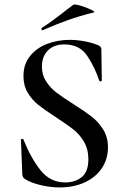

<svg xmlns="http://www.w3.org/2000/svg" viewBox="-20 -811 547 843"><path d="M302 -354Q353 -322 382.5 -299Q412 -276 433 -242.5Q454 -209 454 -164Q454 -113 427.5 -73Q401 -33 352.5 -10.5Q304 12 242 12Q200 12 155.5 1Q111 -10 88 -26Q79 -32 78 -45L72 -196V-197Q72 -201 77 -201.5Q82 -202 83 -198Q116 -116 158.5 -63Q201 -10 266 -10Q310 -10 339 -33.5Q368 -57 368 -112Q368 -156 348.5 -189Q329 -222 300.5 -244Q272 -266 223 -298Q175 -329 148 -350.5Q121 -372 102 -403.5Q83 -435 83 -477Q83 -529 112 -565Q141 -601 187.5 -618.5Q234 -636 285 -636Q318 -636 352 -629.5Q386 -623 410 -613Q425 -607 425 -594L427 -459Q427 -455 422.5 -454Q418 -453 416 -456Q396 -517 362.5 -566.5Q329 -616 262 -616Q217 -616 190.5 -589.5Q164 -563 164 -519Q164 -482 182.5 -453.5Q201 -425 228 -404.5Q255 -384 302 -354ZM167 -678Q163 -678 162 -682.5Q161 -687 164 -689Q190 -705 216.5 -725Q243 -745 251 -751Q277 -772 302 -790Q307 -794 334 -786Q361 -778 381 -768Q401 -758 391 -756Q329 -741 277.5 -722.5Q226 -704 169 -679Z"/></svg>

Font: Cormorant Unicase SemiBold
Style: Regular
Weight: 600
Designer: Christian Thalmann (Catharsis Fonts)
Foundry: Catharsis Fonts
Version: Version 4.000